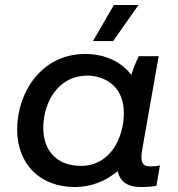

<svg xmlns="http://www.w3.org/2000/svg" viewBox="-20 -746 717 772"><path d="M545 6C568 6 588 5 609 1L623 -81C610 -78 598 -77 584 -77C551 -77 543 -96 552 -146L618 -520H538C527 -498 516 -471 508 -445C468 -497 404 -529 322 -529C148 -529 49 -376 49 -225C49 -88 139 6 281 6C345 6 405 -17 453 -58C462 -17 492 6 545 6ZM333 -442C381 -442 478 -415 478 -291C478 -197 427 -79 305 -79C212 -79 154 -137 154 -232C154 -330 210 -442 333 -442ZM435 -581 537 -726H438L354 -581Z"/></svg>

Font: Fixel Display 20240404 Medium
Style: Italic
Weight: 500
Italic angle: -10°
Designer: AlfaBravo + MacPaw
Foundry: Kyrylo Tkachov, Marchela Mozhyna, Serhii Makarenko, Maria Weinstein, Zakhar Kryvoshyya
Version: Version 1.211;Glyphs 3.2 (3225)